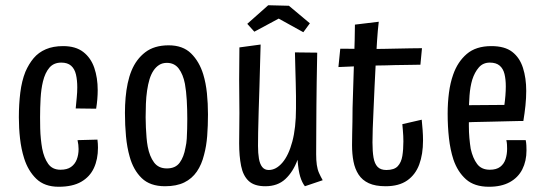

<svg xmlns="http://www.w3.org/2000/svg" viewBox="-20 -701 2081 733"><path d="M204 12Q150 12 118.5 -18.5Q87 -49 72 -97Q61 -132 56.5 -172Q52 -212 52 -253Q52 -303 57.5 -347.5Q63 -392 77 -427Q90 -457 108.5 -479Q127 -501 155 -513Q183 -525 221 -525Q269 -525 298 -502.5Q327 -480 340 -442Q353 -404 353 -357Q353 -340 351.5 -322Q350 -304 347 -286L269 -287Q271 -309 273 -329Q275 -349 275 -367Q275 -395 270 -416.5Q265 -438 251.5 -450Q238 -462 214 -462Q185 -462 168.5 -442.5Q152 -423 144 -390Q137 -361 135 -325.5Q133 -290 133 -253Q133 -232 133.5 -211Q134 -190 136 -170.5Q138 -151 141 -134Q148 -98 164 -75.5Q180 -53 211 -53Q236 -53 251 -63.5Q266 -74 273 -92Q280 -110 280 -132Q280 -140 279 -148.5Q278 -157 276 -166L352 -168Q353 -160 353.5 -152.5Q354 -145 354 -137Q354 -93 338.5 -59.5Q323 -26 290 -7Q257 12 204 12Z M610 10Q553 10 521 -21Q489 -52 475 -103Q465 -138 461 -180.5Q457 -223 457 -270Q457 -300 459.5 -328.5Q462 -357 467.5 -383Q473 -409 482 -431Q500 -475 534.5 -501.5Q569 -528 624 -528Q678 -528 709.5 -497Q741 -466 756 -417Q766 -384 770 -345Q774 -306 774 -264Q774 -221 771 -182Q768 -143 759 -110Q750 -73 731.5 -46Q713 -19 683.5 -4.5Q654 10 610 10ZM617 -58Q650 -58 666 -80Q682 -102 688 -137Q692 -154 693 -171.5Q694 -189 694.5 -208.5Q695 -228 695 -247Q695 -284 693 -318.5Q691 -353 686 -381Q679 -417 662.5 -439Q646 -461 617 -461Q600 -461 587.5 -453Q575 -445 566 -431.5Q557 -418 551 -399Q545 -379 541.5 -355Q538 -331 537 -304.5Q536 -278 536 -253Q536 -234 537 -214Q538 -194 539.5 -175.5Q541 -157 544 -141Q551 -104 568 -81Q585 -58 617 -58Z M993 10Q951 10 929.5 -10Q908 -30 900.5 -67.5Q893 -105 893 -154Q893 -179 893.5 -208.5Q894 -238 894 -269.5Q894 -301 893.5 -333Q893 -365 893 -397Q893 -429 893.5 -460Q894 -491 894 -520L975 -531Q974 -504 973 -461Q972 -418 970.5 -369.5Q969 -321 967.5 -275.5Q966 -230 965.5 -195Q965 -160 965 -144Q965 -116 968.5 -95.5Q972 -75 981 -63.5Q990 -52 1006 -52Q1034 -52 1058 -80Q1082 -108 1096 -160.5Q1110 -213 1110 -287Q1110 -310 1110 -334.5Q1110 -359 1109 -385.5Q1108 -412 1107.5 -440.5Q1107 -469 1106 -501L1191 -500Q1190 -433 1189 -385.5Q1188 -338 1188 -298.5Q1188 -259 1187.5 -215.5Q1187 -172 1187 -112Q1187 -89 1189.5 -71.5Q1192 -54 1198 -40.5Q1204 -27 1212 -13L1144 10Q1133 -4 1126 -27Q1119 -50 1116 -91Q1099 -45 1069.5 -17.5Q1040 10 993 10ZM1138 -578 1044 -630 951 -580 924 -610 1004 -681 1083 -679 1163 -612Z M1452 10Q1413 10 1388 -1.5Q1363 -13 1349 -34.5Q1335 -56 1329.5 -84.5Q1324 -113 1324 -147Q1324 -166 1324.5 -188.5Q1325 -211 1325.5 -236.5Q1326 -262 1326 -289Q1327 -321 1328 -354Q1329 -387 1330 -418.5Q1331 -450 1332 -482Q1333 -514 1334 -545.5Q1335 -577 1335 -607L1426 -618Q1422 -585 1419.5 -545.5Q1417 -506 1414.5 -461.5Q1412 -417 1410 -371Q1408 -325 1406 -281Q1404 -242 1403 -210Q1402 -178 1402 -157Q1402 -123 1406 -99.5Q1410 -76 1421.5 -64Q1433 -52 1455 -52Q1485 -52 1498.5 -66.5Q1512 -81 1516 -105.5Q1520 -130 1520 -161Q1520 -171 1519.5 -182Q1519 -193 1518 -204Q1517 -215 1516 -227L1590 -244Q1592 -224 1593.5 -204Q1595 -184 1595 -165Q1595 -112 1580.5 -73Q1566 -34 1534.5 -12Q1503 10 1452 10ZM1272 -445 1279 -515Q1279 -515 1296 -515Q1313 -515 1337 -514.5Q1361 -514 1381.5 -514Q1402 -514 1408 -514Q1424 -514 1447 -514.5Q1470 -515 1496 -515.5Q1522 -516 1546.5 -516.5Q1571 -517 1591 -517L1585 -454Q1572 -454 1556.5 -453.5Q1541 -453 1523.5 -453Q1506 -453 1488.5 -452.5Q1471 -452 1454.5 -451.5Q1438 -451 1425 -451Q1403 -451 1374.5 -449.5Q1346 -448 1319 -447Q1292 -446 1272 -445Z M1847 12Q1791 12 1759 -16.5Q1727 -45 1711 -92Q1699 -129 1694 -173.5Q1689 -218 1689 -267Q1689 -309 1694 -347Q1699 -385 1710 -416Q1727 -465 1762 -495Q1797 -525 1856 -525Q1907 -525 1935.5 -503Q1964 -481 1976.5 -442Q1989 -403 1989 -354Q1989 -327 1986 -298Q1983 -269 1978 -239L1905 -296Q1908 -317 1909.5 -336Q1911 -355 1911 -371Q1911 -398 1906 -418.5Q1901 -439 1887.5 -450.5Q1874 -462 1850 -462Q1824 -462 1808 -443.5Q1792 -425 1783 -397Q1775 -370 1772.5 -336.5Q1770 -303 1770 -269Q1770 -244 1770 -220Q1770 -196 1772 -174Q1774 -152 1777 -133Q1785 -97 1801.5 -75Q1818 -53 1850 -53Q1875 -53 1889.5 -64Q1904 -75 1910 -93.5Q1916 -112 1916 -133Q1916 -141 1915.5 -149.5Q1915 -158 1913 -166H1987Q1989 -156 1989.5 -146Q1990 -136 1990 -127Q1990 -86 1974 -54.5Q1958 -23 1926 -5.5Q1894 12 1847 12ZM1718 -232 1717 -299 1972 -301 1978 -239Q1978 -239 1961 -239Q1944 -239 1917 -238Q1890 -237 1855.5 -236.5Q1821 -236 1785.5 -235Q1750 -234 1718 -232Z"/></svg>

Font: Truculenta Medium
Style: Regular
Weight: 500
Version: Version 1.002